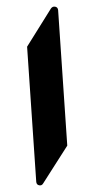

<svg xmlns="http://www.w3.org/2000/svg" viewBox="-20 -707 288 588"><path d="M63 -564 136 -681Q141 -688 149 -686.5Q157 -685 158 -676L186 -261L112 -145Q108 -138 100 -139.5Q92 -141 91 -150Z"/></svg>

Font: Aref Ruqaa Ink
Style: Bold
Weight: 700
Designer: Abdullah Aref
Version: Version 1.005